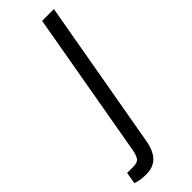

<svg xmlns="http://www.w3.org/2000/svg" viewBox="-328 -545 749 749"><g transform="rotate(-45 46.0 -170.5)"><path d="M-32 185Q-41 185 -52 184Q-63 183 -73 180.5Q-83 178 -88 176L-80 128H-46Q-24 128 -15.5 118Q-7 108 -2 83L105 -526H170L61 93Q56 123 44 144Q32 165 13.5 175Q-5 185 -32 185Z"/></g></svg>

Font: Archivo Condensed Light
Style: Italic
Weight: 300
Width: 3
Italic angle: -10°
Designer: Hector Gatti
Foundry: Omnibus-Type
Version: Version 2.001